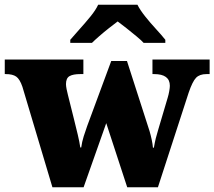

<svg xmlns="http://www.w3.org/2000/svg" viewBox="-26 -786 900 806"><path d="M68 -422Q57 -454 42 -464.5Q27 -475 -2 -475H-6V-536H324V-475H311Q281 -475 266 -466.5Q251 -458 251 -433Q251 -425 253.5 -412Q256 -399 259 -388L284 -288Q293 -252 300.5 -220.5Q308 -189 311 -167H315Q318 -190 325.5 -214Q333 -238 340 -257L441 -530H507L602 -235Q607 -218 611 -199Q615 -180 616 -166H620Q624 -189 628 -205.5Q632 -222 638 -241L678 -376Q682 -389 684.5 -403.5Q687 -418 687 -426Q687 -475 621 -475H614V-536H854V-475H841Q812 -475 797 -459.5Q782 -444 766 -397L637 0H508L420 -269L325 0H194ZM269 -619Q285 -638 308.5 -664Q332 -690 354 -717Q376 -744 386 -766H551Q562 -744 583.5 -717Q605 -690 629 -664Q653 -638 668 -619V-606H577Q567 -617 546.5 -634Q526 -651 504.5 -668Q483 -685 468 -696Q453 -685 431.5 -668Q410 -651 390.5 -634Q371 -617 360 -606H269Z"/></svg>

Font: Noto Serif Black
Style: Regular
Weight: 900
Designer: Monotype Design Team
Foundry: Monotype Imaging Inc.
Version: Version 2.014; ttfautohint (v1.8.4.7-5d5b)